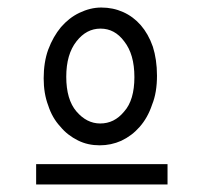

<svg xmlns="http://www.w3.org/2000/svg" viewBox="-20 -642 540 510"><path d="M96 -434C96 -407 100 -383 108 -362C115 -340 126 -321 140 -306C153 -290 169 -278 187 -269C205 -260 224 -256 245 -256C265 -256 284 -260 302 -268C321 -277 337 -289 351 -305C365 -321 376 -340 384 -364C393 -386 397 -412 397 -441C397 -470 393 -496 386 -518C378 -541 367 -560 354 -575C341 -590 325 -602 307 -610C289 -618 270 -622 249 -622C229 -622 210 -617 191 -608C172 -599 156 -586 142 -570C128 -553 117 -534 108 -510C100 -488 96 -462 96 -434ZM247 -566C272 -566 293 -555 310 -532C328 -509 337 -478 337 -437C337 -397 328 -366 310 -346C292 -324 271 -314 246 -314C222 -314 201 -325 183 -346C165 -367 156 -398 156 -438C156 -478 165 -509 183 -532C201 -555 222 -566 247 -566ZM76 -206V-152H425V-206Z"/></svg>

Font: Inconsolatazi4
Style: Regular
Weight: 400
Designer: Raph Levien, Kirill Tkachev
Foundry: Cyreal
Version: Version 1.013